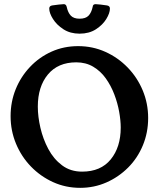

<svg xmlns="http://www.w3.org/2000/svg" viewBox="-20 -893 763 924"><path d="M356 -671Q426 -671 487 -643.5Q548 -616 594.5 -568Q641 -520 667 -457.5Q693 -395 693 -325Q693 -255 667.5 -193.5Q642 -132 596.5 -86.5Q551 -41 492 -15Q433 11 366 11Q296 11 235.5 -16.5Q175 -44 129 -91.5Q83 -139 57 -201.5Q31 -264 31 -334Q31 -403 55.5 -463.5Q80 -524 124.5 -571Q169 -618 228 -644.5Q287 -671 356 -671ZM347 -593Q259 -593 210.5 -534.5Q162 -476 162 -380Q162 -332 174.5 -278Q187 -224 212.5 -176Q238 -128 278.5 -97.5Q319 -67 375 -67Q465 -67 513 -126Q561 -185 561 -279Q561 -313 553.5 -355Q546 -397 530 -439Q514 -481 489 -516Q464 -551 428.5 -572Q393 -593 347 -593ZM287 -873Q298 -873 301 -860Q307 -832 321 -817.5Q335 -803 363 -803Q392 -803 406 -817.5Q420 -832 426 -860Q427 -873 440 -873Q447 -873 464 -871Q481 -869 494 -867Q509 -865 509 -852Q509 -830 491.5 -801.5Q474 -773 441.5 -752Q409 -731 363 -731Q318 -731 285.5 -752Q253 -773 235 -801.5Q217 -830 217 -852Q217 -865 232 -867Q246 -869 263 -871Q280 -873 287 -873Z"/></svg>

Font: Young Serif
Style: Regular
Weight: 400
Designer: Bastien Sozeau
Foundry: NBR — Bastien Sozeau
Version: Version 3.004; ttfautohint (v1.8.4.7-5d5b);gftools[0.9.33]